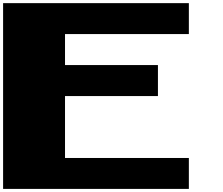

<svg xmlns="http://www.w3.org/2000/svg" viewBox="-20 -1220 1440 1240"><path d="M0 0V-1199.7H1199.7V-1000H399.9V-799.8H1000V-599.6H399.9V-199.7H1199.7V0Z"/></svg>

Font: 8-bit HUD
Style: Regular
Weight: 400
Designer: lSPl
Foundry: https://fontstruct.com
Version: Version 1.0